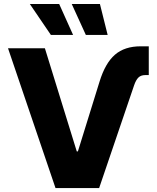

<svg xmlns="http://www.w3.org/2000/svg" viewBox="-20 -951 794 971"><path d="M691.4 -716.8H732.4V-571.3H714.8Q692.9 -571.3 680.2 -559.1Q667.5 -546.9 658.2 -519.5L481.4 0H260.7L20.5 -707H207L368.2 -185.5H374L483.4 -538.1Q512.2 -631.8 561.3 -674.3Q610.4 -716.8 691.4 -716.8ZM130.9 -930.7H279.3L349.6 -774.4H237.3ZM342.8 -930.7H485.4L524.4 -774.4H414.1Z"/></svg>

Font: Pretendard ExtraBold
Style: Regular
Weight: 800
Designer: Base glyphs from Inter by Rasmus Andersson; Hangeul glyphs from Noto Sans CJK(Source Han Sans) by Jang Soo-young and Kan
Foundry: Kil Hyung-jin
Version: Version 1.309